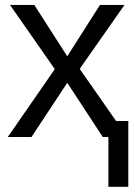

<svg xmlns="http://www.w3.org/2000/svg" viewBox="-20 -548 540 768"><path d="M11.2 0 199.2 -271.5 20 -528.3H117.2L249 -322.8L379.9 -528.3H478L298.8 -272.5L444.3 -64H493.2V199.2H413.6V0H391.1L249 -216.8L106 0Z"/></svg>

Font: Arimo
Style: Regular
Weight: 400
Designer: Steve Matteson
Foundry: Monotype Imaging Inc.
Version: Version 1.33